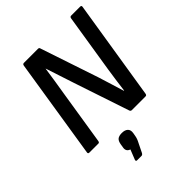

<svg xmlns="http://www.w3.org/2000/svg" viewBox="-247 -784 1146 1146"><g transform="rotate(-45 326.0 -210.5)"><path d="M60 0Q48 0 50 -11L150 -644Q152 -655 162 -655H281Q286 -655 289 -652.5Q292 -650 293 -644L415 -280Q428 -238 441 -196.5Q454 -155 466 -115H468Q473 -155 478.5 -194.5Q484 -234 490 -273L549 -644Q551 -655 561 -655H636Q648 -655 646 -644L545 -11Q543 0 534 0H418Q408 0 405 -11L287 -364Q272 -408 258 -452.5Q244 -497 230 -538H229Q222 -492 215.5 -447.5Q209 -403 201 -358L146 -11Q144 0 136 0ZM228 234Q218 234 221 223L246 160Q231 155 225.5 144Q220 133 224 116L227 97Q231 73 243 63.5Q255 54 279 54Q305 54 318 66.5Q331 79 327 103L324 120Q322 133 318 144Q314 155 307 168L280 223Q274 234 266 234Z"/></g></svg>

Font: Sofia Sans SemiBold
Style: Italic
Weight: 600
Italic angle: -9°
Designer: Botio Nikoltchev, Ani Petrova
Foundry: lettersoup
Version: Version 4.100-B